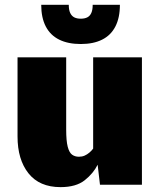

<svg xmlns="http://www.w3.org/2000/svg" viewBox="-20 -766 667 796"><path d="M231 9.8Q143.6 9.8 98.1 -47.4Q52.7 -104.5 52.7 -200.2V-528.3H254.4V-228.5Q254.4 -182.1 260.7 -157.7Q267.1 -133.3 278.8 -124.8Q290.5 -116.2 307.1 -116.2Q320.3 -116.2 330.8 -120.8Q341.3 -125.5 350.3 -133.1Q359.4 -140.6 366.2 -149.9V-528.3H568.4V0H394.5L384.8 -83Q367.2 -47.4 331.3 -18.8Q295.4 9.8 231 9.8ZM314.9 -583.5Q262.2 -583.5 225.6 -601.6Q189 -619.6 169.9 -656Q150.9 -692.4 150.9 -746.1H265.1Q265.1 -725.1 271 -712.4Q276.9 -699.7 287.8 -694.1Q298.8 -688.5 314.9 -688.5Q331.1 -688.5 342 -694.1Q353 -699.7 358.6 -712.4Q364.3 -725.1 364.3 -746.1H477.1Q477.1 -692.4 458.3 -656Q439.5 -619.6 403.3 -601.6Q367.2 -583.5 314.9 -583.5Z"/></svg>

Font: Comme Black
Style: Regular
Weight: 900
Version: Version 1.000;gftools[0.9.27]